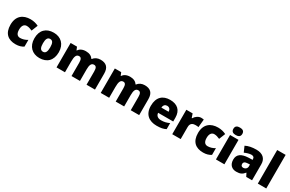

<svg xmlns="http://www.w3.org/2000/svg" viewBox="182 -2264 5690 3762"><g transform="rotate(30 3026.5 -383.0)"><path d="M318 10C394 10 449 -9 495 -39V-191C446 -160 389 -142 334 -142C276 -142 236 -179 236 -275C236 -368 275 -413 333 -413C375 -413 412 -400 458 -380L514 -521C462 -547 401 -563 333 -563C166 -563 42 -475 42 -274C42 -77 150 10 318 10Z M1133 -278C1133 -461 1018 -563 859 -563C686 -563 581 -461 581 -278C581 -93 696 10 856 10C1028 10 1133 -93 1133 -278ZM775 -278C775 -372 799 -421 857 -421C917 -421 939 -372 939 -278C939 -183 917 -132 858 -132C798 -132 775 -183 775 -278Z M1917 -563C1848 -563 1791 -535 1756 -486H1750C1717 -534 1666 -563 1585 -563C1503 -563 1448 -530 1419 -485H1414L1386 -553H1242V0H1433V-242C1433 -352 1451 -413 1517 -413C1560 -413 1581 -381 1581 -301V0H1772V-258C1772 -357 1792 -413 1854 -413C1898 -413 1921 -385 1921 -301V0H2112V-360C2112 -502 2043 -563 1917 -563Z M2917 -563C2848 -563 2791 -535 2756 -486H2750C2717 -534 2666 -563 2585 -563C2503 -563 2448 -530 2419 -485H2414L2386 -553H2242V0H2433V-242C2433 -352 2451 -413 2517 -413C2560 -413 2581 -381 2581 -301V0H2772V-258C2772 -357 2792 -413 2854 -413C2898 -413 2921 -385 2921 -301V0H3112V-360C3112 -502 3043 -563 2917 -563Z M3491 -563C3328 -563 3218 -472 3218 -273C3218 -76 3342 10 3509 10C3605 10 3663 -3 3716 -31V-168C3655 -139 3601 -126 3532 -126C3454 -126 3414 -167 3411 -225H3752V-310C3752 -479 3652 -563 3491 -563ZM3498 -433C3550 -433 3578 -394 3579 -345H3415C3420 -406 3453 -433 3498 -433Z M4194 -563C4131 -563 4071 -519 4041 -465H4032L4002 -553H3860V0H4051V-272C4051 -372 4122 -383 4170 -383C4205 -383 4222 -380 4235 -377L4252 -557C4241 -559 4215 -563 4194 -563Z M4561 10C4637 10 4692 -9 4738 -39V-191C4689 -160 4632 -142 4577 -142C4519 -142 4479 -179 4479 -275C4479 -368 4518 -413 4576 -413C4618 -413 4655 -400 4701 -380L4757 -521C4705 -547 4644 -563 4576 -563C4409 -563 4285 -475 4285 -274C4285 -77 4393 10 4561 10Z M4945 -776C4889 -776 4844 -759 4844 -691C4844 -625 4889 -607 4945 -607C5000 -607 5047 -625 5047 -691C5047 -759 5000 -776 4945 -776ZM5040 -553H4849V0H5040Z M5443 -563C5343 -563 5263 -546 5199 -513L5254 -387C5308 -411 5364 -428 5408 -428C5449 -428 5475 -409 5475 -360V-352L5383 -349C5227 -342 5143 -287 5143 -169C5143 -48 5215 10 5311 10C5403 10 5446 -14 5493 -73H5497L5534 0H5666V-363C5666 -491 5583 -563 5443 -563ZM5432 -245 5476 -247V-204C5476 -157 5438 -125 5392 -125C5359 -125 5337 -142 5337 -180C5337 -220 5362 -242 5432 -245Z M5987 0V-760H5796V0Z"/></g></svg>

Font: Noto Sans Tamil Black
Style: Regular
Weight: 900
Designer: Jelle Bosma - Monotype Design Team
Foundry: Monotype Imaging Inc.
Version: Version 2.004